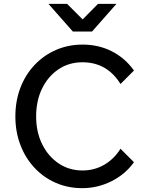

<svg xmlns="http://www.w3.org/2000/svg" viewBox="-20 -963 761 999"><path d="M607 -189 677 -119Q632 -56 560 -20Q488 16 408 16Q333 16 269.5 -12Q206 -40 159 -90.5Q112 -141 86 -209Q60 -277 60 -357Q60 -438 86 -506Q112 -574 159.5 -624.5Q207 -675 271 -703Q335 -731 410 -731Q493 -731 562 -696Q631 -661 677 -596L607 -526Q537 -639 409 -639Q339 -639 284.5 -602.5Q230 -566 199 -502.5Q168 -439 168 -357Q168 -276 199.5 -212.5Q231 -149 285.5 -112.5Q340 -76 409 -76Q471 -76 522 -105.5Q573 -135 607 -189ZM232 -943H329L410 -862L490 -943H586L459 -799H359Z"/></svg>

Font: Wix Madefor Text Medium
Style: Regular
Weight: 500
Designer: Dalton Maag Ltd
Foundry: Dalton Maag Ltd
Version: Version 3.100